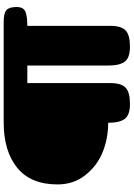

<svg xmlns="http://www.w3.org/2000/svg" viewBox="138 -862 724 1040"><g transform="rotate(-90 500.0 -342.0)"><path d="M355 -118Q271 -118 197 -147.5Q123 -177 72 -241Q21 -305 21 -392Q21 -538 111.5 -611Q202 -684 356 -684H902Q949 -684 965.5 -669Q982 -654 982 -614Q982 -578 958 -567Q934 -556 880 -556V-107Q880 -47 855 -23.5Q830 0 767 0Q708 0 686.5 -27.5Q665 -55 665 -118V-556H570V-107Q570 -47 545 -23.5Q520 0 457 0Q398 0 376.5 -27.5Q355 -55 355 -118Z"/></g></svg>

Font: Coiny
Style: Regular
Weight: 400
Version: Version 001.001